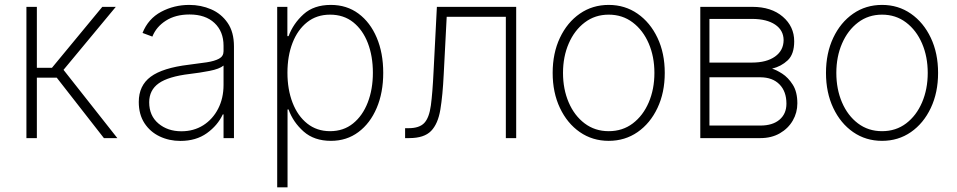

<svg xmlns="http://www.w3.org/2000/svg" viewBox="-20 -574 3979 798"><path d="M89.8 0V-545.5H133.2V-292.3H196L405.2 -545.5H461.3L244 -283.7L467.7 0H411.9L215.9 -251.1H133.2V0Z M729.8 11.7Q682.9 11.7 643.5 -7.1Q604 -25.9 580.4 -62.1Q556.8 -98.4 556.8 -150.2Q556.8 -218.4 606.4 -255.1Q655.9 -291.9 764.9 -305Q806.5 -310 839.1 -315Q871.8 -320 890.4 -330.1Q909.1 -340.2 909.1 -361.2V-383.9Q909.1 -443.2 871.4 -478.5Q833.8 -513.8 767.8 -513.8Q709.5 -513.8 669.4 -488.1Q629.3 -462.4 613.3 -421.9L572.4 -437.1Q595.9 -496.1 649.7 -524.9Q703.5 -553.6 766.7 -553.6Q815.3 -553.6 857.6 -535.3Q899.9 -517 926.1 -478.9Q952.4 -440.7 952.4 -381V0H909.1V-98.4H905.9Q884.6 -52.6 839.7 -20.4Q794.7 11.7 729.8 11.7ZM734 -28.4Q785.2 -28.4 824.8 -53.4Q864.3 -78.5 886.7 -122.2Q909.1 -165.8 909.1 -221.2V-301.5Q892 -287.3 850.7 -279.3Q809.3 -271.3 769.2 -266.7Q679.7 -256 639.9 -227.8Q600.1 -199.6 600.1 -148.8Q600.1 -93 638.5 -60.7Q676.8 -28.4 734 -28.4Z M1132.1 204.5V-545.5H1174.4V-423.7H1179.3Q1198.9 -476.2 1241.7 -514.9Q1284.4 -553.6 1355.1 -553.6Q1421.2 -553.6 1470 -517.4Q1518.8 -481.2 1545.8 -417.4Q1572.8 -353.7 1572.8 -271.3Q1572.8 -188.9 1545.6 -125.2Q1518.5 -61.4 1469.6 -25Q1420.8 11.4 1355.5 11.4Q1285.9 11.4 1242 -27.3Q1198.2 -66.1 1179.3 -119H1175.1V204.5ZM1174.7 -271.7Q1174.7 -202.1 1196 -147Q1217.3 -92 1257.1 -60.4Q1296.9 -28.8 1351.9 -28.8Q1407.7 -28.8 1447.4 -60.9Q1487.2 -93 1508.5 -148.1Q1529.8 -203.1 1529.8 -271.7Q1529.8 -340.2 1508.9 -394.9Q1487.9 -449.6 1448.2 -481.4Q1408.4 -513.1 1351.9 -513.1Q1296.2 -513.1 1256.6 -481.7Q1217 -450.3 1195.8 -395.8Q1174.7 -341.3 1174.7 -271.7Z M1663.7 0V-41.2H1677.9Q1723 -41.2 1743.4 -62.9Q1763.8 -84.5 1770.8 -136Q1777.7 -187.5 1782 -276.6L1795.8 -545.5H2125.4V0H2082.4V-504.3H1836.6L1824.2 -265.3Q1820 -177.2 1810.2 -118.3Q1800.4 -59.3 1771.7 -29.7Q1742.9 0 1680.8 0Z M2509.9 11.4Q2442.5 11.4 2389.9 -25Q2337.4 -61.4 2307.2 -125.4Q2277 -189.3 2277 -271Q2277 -353 2307.2 -416.9Q2337.4 -480.8 2389.9 -517.2Q2442.5 -553.6 2509.9 -553.6Q2577.4 -553.6 2630 -517Q2682.5 -480.5 2712.7 -416.7Q2742.9 -353 2742.9 -271Q2742.9 -189.3 2712.7 -125.4Q2682.5 -61.4 2630 -25Q2577.4 11.4 2509.9 11.4ZM2509.9 -28.8Q2567.5 -28.8 2610.1 -61.1Q2652.7 -93.4 2676.3 -148.4Q2699.9 -203.5 2699.9 -271Q2699.9 -338.4 2676.3 -393.3Q2652.7 -448.2 2609.9 -480.6Q2567.1 -513.1 2509.9 -513.1Q2453.1 -513.1 2410.3 -480.6Q2367.5 -448.2 2343.8 -393.3Q2320 -338.4 2320 -271Q2320 -203.5 2343.6 -148.4Q2367.2 -93.4 2410 -61.1Q2452.8 -28.8 2509.9 -28.8Z M2890.6 0V-545.5H3106.9Q3186.1 -545.5 3233.5 -504.6Q3280.9 -463.8 3280.9 -402.3Q3280.9 -348.7 3253.9 -323.3Q3226.9 -297.9 3188.9 -288.7Q3206.3 -283.7 3231.2 -267.8Q3256 -251.8 3275 -221.9Q3294 -192.1 3294 -144.5Q3294 -105.8 3275 -73Q3256 -40.1 3221.4 -20.1Q3186.8 0 3140.3 0ZM2928.6 -52.2H3140.3Q3191.1 -52.2 3219.8 -76.5Q3248.6 -100.9 3248.6 -143.1Q3248.6 -193.9 3219.8 -223.2Q3191.1 -252.5 3140.3 -252.8H2928.6ZM2928.6 -313.9H3105.1Q3166.2 -313.9 3201.3 -339Q3236.5 -364 3236.9 -407.3Q3236.5 -448.2 3201.9 -471.6Q3167.3 -495 3106.9 -495.4H2928.6Z M3646 11.4Q3578.5 11.4 3525.9 -25Q3473.4 -61.4 3443.2 -125.4Q3413 -189.3 3413 -271Q3413 -353 3443.2 -416.9Q3473.4 -480.8 3525.9 -517.2Q3578.5 -553.6 3646 -553.6Q3713.4 -553.6 3766 -517Q3818.5 -480.5 3848.7 -416.7Q3878.9 -353 3878.9 -271Q3878.9 -189.3 3848.7 -125.4Q3818.5 -61.4 3766 -25Q3713.4 11.4 3646 11.4ZM3646 -28.8Q3703.5 -28.8 3746.1 -61.1Q3788.7 -93.4 3812.3 -148.4Q3835.9 -203.5 3835.9 -271Q3835.9 -338.4 3812.3 -393.3Q3788.7 -448.2 3745.9 -480.6Q3703.1 -513.1 3646 -513.1Q3589.1 -513.1 3546.3 -480.6Q3503.6 -448.2 3479.8 -393.3Q3456 -338.4 3456 -271Q3456 -203.5 3479.6 -148.4Q3503.2 -93.4 3546 -61.1Q3588.8 -28.8 3646 -28.8Z"/></svg>

Font: Inter Extra Light BETA
Style: Regular
Weight: 200
Designer: Rasmus Andersson
Foundry: rsms
Version: Version 3.011;git-f93a4a705